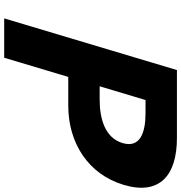

<svg xmlns="http://www.w3.org/2000/svg" viewBox="6 -871 865 917"><g transform="rotate(90 438.5 -412.5)"><path d="M314.6 -825 67.8 0H255.8L347.3 -306H484.1C662.7 -306 812.1 -401 863 -571C914.1 -742 818 -825 639.3 -825ZM392.2 -456 457.7 -675H521.8C611.4 -675 688.6 -650 663.2 -565C638.1 -481 545.9 -456 456.3 -456Z"/></g></svg>

Font: Hussar
Style: BdSuprExtOblThree
Weight: 700
Foundry: Cannot Into Space Fonts
Version: Version 2.00